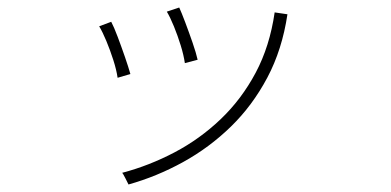

<svg xmlns="http://www.w3.org/2000/svg" viewBox="-20 -505 1040 511"><path d="M322 -14Q321 -16 314 -30Q307 -44 305 -45Q377 -64 444.5 -99.5Q512 -135 567.5 -188Q623 -241 660.5 -311.5Q698 -382 711 -472L745 -467Q731 -373 691.5 -298.5Q652 -224 594.5 -168Q537 -112 467 -73.5Q397 -35 322 -14ZM472 -337Q469 -358 461 -384Q453 -410 443 -434.5Q433 -459 424 -474L457 -485Q463 -472 473 -445.5Q483 -419 492.5 -391.5Q502 -364 506 -346ZM293 -298Q290 -319 281.5 -345.5Q273 -372 263 -396Q253 -420 244 -435L276 -447Q283 -434 293 -407.5Q303 -381 312.5 -353.5Q322 -326 327 -308Z"/></svg>

Font: Zen Kaku Gothic New Light
Style: Regular
Weight: 300
Designer: Yoshimichi Ohira
Foundry: Positype
Version: Version 1.002